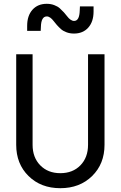

<svg xmlns="http://www.w3.org/2000/svg" viewBox="-20 -988 640 1018"><path d="M534.2 -700.2V-220.2Q534.2 -119.1 468.5 -54.7Q402.8 9.8 299.8 9.8Q196.8 9.8 131.3 -54.7Q65.9 -119.1 65.9 -220.2V-700.2H152.8V-220.2Q152.8 -152.8 193.6 -111.3Q234.4 -69.8 299.8 -69.8Q365.7 -69.8 406.2 -111.3Q446.8 -152.8 446.8 -220.2V-700.2ZM124 -824.2V-851.1Q124 -904.8 152.1 -936.3Q180.2 -967.8 228 -967.8Q249.5 -967.8 267.6 -960.9Q285.6 -954.1 296.9 -944.1Q308.1 -934.1 318.8 -922.4Q329.6 -910.6 336.9 -900.6Q344.2 -890.6 353.8 -883.8Q363.3 -877 373 -877Q401.4 -877 402.8 -933.1L403.8 -954.1H476.1V-926.8Q476.1 -873 448 -841.6Q419.9 -810.1 372.1 -810.1Q350.6 -810.1 332.5 -816.9Q314.5 -823.7 303.2 -833.7Q292 -843.8 281.5 -855.5Q271 -867.2 263.7 -877.2Q256.3 -887.2 247.1 -894Q237.8 -900.9 228 -900.9Q198.2 -900.9 196.8 -845.2L195.8 -824.2Z"/></svg>

Font: CommitMono
Style: Regular
Weight: 400
Monospace: yes
Designer: Eigil Nikolajsen
Foundry: Eigil Nikolajsen
Version: Version 1.143